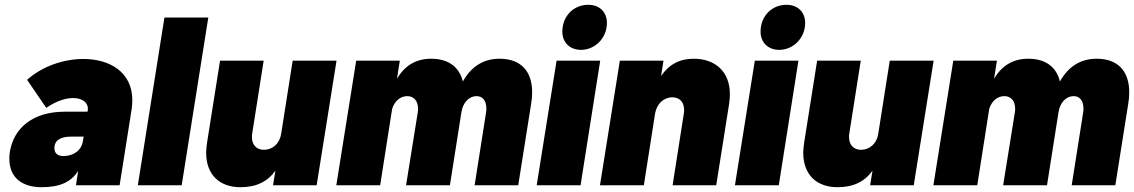

<svg xmlns="http://www.w3.org/2000/svg" viewBox="-20 -773 4731 801"><path d="M328 -527C245 -527 155 -496 93 -440L173 -323C212 -350 252 -364 285 -364C324 -364 351 -344 346 -312L345 -307H250C117 -307 37 -239 21 -139C19 -129 19 -119 19 -110C19 -31 74 8 153 8C231 8 277 -14 306 -60L297 0H479L529 -316C531 -330 532 -343 532 -355C532 -473 437 -527 328 -527ZM245 -122C218 -122 207 -136 207 -155C207 -188 233 -203 276 -203H329L326 -185C320 -145 286 -122 245 -122Z M555 0H738L849 -700H666Z M1201 -520 1153 -215C1147 -174 1117 -148 1081 -148C1050 -148 1031 -169 1031 -201C1031 -206 1031 -210 1032 -215L1080 -520H898L844 -179C842 -164 840 -150 840 -136C840 -44 896 8 983 8C1049 8 1096 -15 1129 -61L1119 0H1301L1384 -520Z M2064 -528C2000 -528 1947 -498 1911 -433C1896 -495 1849 -528 1779 -528C1715 -528 1668 -499 1636 -444L1648 -520H1466L1383 0H1566L1616 -319C1626 -351 1650 -372 1679 -372C1707 -372 1724 -351 1724 -320C1724 -315 1724 -310 1723 -305L1674 0H1857L1905 -305C1911 -345 1937 -372 1968 -372C1994 -372 2009 -352 2009 -321C2009 -316 2009 -311 2008 -305L1960 0H2142L2196 -341C2199 -358 2200 -373 2200 -388C2200 -478 2151 -528 2064 -528Z M2404 -565C2462 -565 2512 -614 2512 -677C2512 -723 2481 -753 2434 -753C2374 -753 2326 -707 2326 -641C2326 -596 2357 -565 2404 -565ZM2219 0H2402L2484 -520H2302Z M2874 -528C2815 -528 2771 -504 2738 -456L2748 -520H2566L2483 0H2666L2713 -300C2720 -340 2749 -367 2785 -367C2815 -367 2834 -347 2834 -315C2834 -310 2834 -305 2833 -300L2786 0H2968L3022 -341C3024 -355 3025 -368 3025 -380C3025 -475 2963 -528 2874 -528Z M3231 -565C3289 -565 3339 -614 3339 -677C3339 -723 3308 -753 3261 -753C3201 -753 3153 -707 3153 -641C3153 -596 3184 -565 3231 -565ZM3046 0H3229L3311 -520H3129Z M3692 -520 3644 -215C3638 -174 3608 -148 3572 -148C3541 -148 3522 -169 3522 -201C3522 -206 3522 -210 3523 -215L3571 -520H3389L3335 -179C3333 -164 3331 -150 3331 -136C3331 -44 3387 8 3474 8C3540 8 3587 -15 3620 -61L3610 0H3792L3875 -520Z M4555 -528C4491 -528 4438 -498 4402 -433C4387 -495 4340 -528 4270 -528C4206 -528 4159 -499 4127 -444L4139 -520H3957L3874 0H4057L4107 -319C4117 -351 4141 -372 4170 -372C4198 -372 4215 -351 4215 -320C4215 -315 4215 -310 4214 -305L4165 0H4348L4396 -305C4402 -345 4428 -372 4459 -372C4485 -372 4500 -352 4500 -321C4500 -316 4500 -311 4499 -305L4451 0H4633L4687 -341C4690 -358 4691 -373 4691 -388C4691 -478 4642 -528 4555 -528Z"/></svg>

Font: Arthouse Owned Black
Style: Italic
Weight: 900
Italic angle: -10°
Designer: Jeremy Tribby
Foundry: Tribby Type
Version: Version 1.000;PS 001.000;hotconv 1.0.88;makeotf.lib2.5.64775